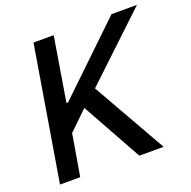

<svg xmlns="http://www.w3.org/2000/svg" viewBox="-128 -853 974 980"><g transform="rotate(-20 358.5 -363.5)"><path d="M155.2 -727.3H264.9L207.7 -380H216.6L578.8 -727.3H717L370 -399.9L597.3 0H465.2L284.8 -324.9L182.5 -225.9L144.2 0H34.4Z"/></g></svg>

Font: Inter P Medium
Style: Italic
Weight: 500
Italic angle: 9.39999°
Designer: Rasmus Andersson
Foundry: rsms
Version: Version 3.018;git-588b23468